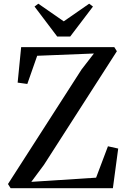

<svg xmlns="http://www.w3.org/2000/svg" viewBox="-20 -992 670 1012"><path d="M36 0 22 -22 410 -626 475 -710 176 -698 124 -549.5 73 -556.5 91.5 -743.5H582.5L596 -722L211.5 -123L145 -33.5L486.5 -55.5L549 -221L603 -209L575 0ZM281.5 -799.5 162 -957.5 182 -972.5 316 -879.5 450 -972.5 470 -957.5 350 -799.5Z"/></svg>

Font: Merriweather 120pt
Style: Regular
Weight: 400
Version: Version 2.100